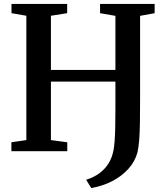

<svg xmlns="http://www.w3.org/2000/svg" viewBox="-20 -763 837 969"><path d="M440.5 186 414.5 144Q442.5 136 467.2 121Q492 106 511.5 83.8Q531 61.5 543 31Q549 14.5 552.8 -4.8Q556.5 -24 558.5 -51Q560.5 -78 561.5 -117.2Q562.5 -156.5 562.5 -212.5V-351H237V-56L319.5 -45V0H37.5V-45L113 -56V-683.5L38 -696.5V-743H319V-696.5L237 -683.5V-410H562.5V-683L485 -696.5V-743H760.5V-696.5L687 -683V-261.5Q687 -195.5 686.2 -146.2Q685.5 -97 682.8 -60Q680 -23 674 5.5Q661 53 627 90.2Q593 127.5 544.8 152Q496.5 176.5 440.5 186Z"/></svg>

Font: Merriweather 48pt SemiBold
Style: Regular
Weight: 600
Version: Version 2.100